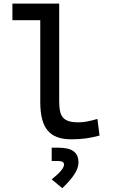

<svg xmlns="http://www.w3.org/2000/svg" viewBox="-20 -752 626 1050"><path d="M370.1 9.8C425.8 9.8 471.7 3.9 524.4 -10.7L512.7 -101.6C469.7 -88.9 438.5 -83 409.2 -83C320.3 -83 303.7 -118.2 303.7 -200.2V-732.4H47.9V-641.6H200.2V-195.3C200.2 -51.8 250 9.8 370.1 9.8ZM320.8 277.3C381.3 219.2 409.2 174.8 409.2 137.2C409.2 81.1 374.5 55.7 299.3 55.7H262.7V128.4H294.4C318.8 128.4 330.1 134.3 330.1 147.5C330.1 166.5 309.1 191.9 262.7 229Z"/></svg>

Font: Cascadia Code PL
Style: Regular
Weight: 400
Monospace: yes
Designer: Aaron Bell
Foundry: Saja Typeworks
Version: Version 2404.023